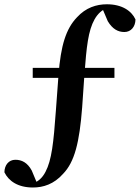

<svg xmlns="http://www.w3.org/2000/svg" viewBox="-29 -748 643 884"><path d="M122.6 115.3C170.4 115.3 219.4 99.8 261.3 52.5C314.6 -2.2 337 -92.9 349.3 -253.8L359.9 -407.5C369.4 -532.7 376.9 -606.6 406.6 -659.4C420.7 -683.9 439.2 -702.2 465.1 -711.2L476.6 -716.8L437.6 -720.1L467.2 -650.4C488.9 -614.1 514.4 -600.6 543.7 -600.6C574.5 -600.6 594.3 -625.4 594.8 -658.5C576.3 -698.8 531.8 -728.3 463.1 -728.3C415 -728.3 366 -712.9 325.2 -668.1C274.5 -615.2 250.8 -537.7 240.5 -404.1L228.3 -238.8C217.7 -90.9 208.9 -10.6 180.5 43.1C165.9 71.6 145.7 89.4 118.1 98.1L107.8 102.3L145.8 105.7L117.2 37.2C97.2 0.3 70.8 -12.4 41.7 -12.4C11.2 -12.4 -8.4 12.3 -8.7 45.2C10.9 85.8 53.9 115.3 122.6 115.3ZM121.7 -389.6H497.9V-435.5H121.7Z"/></svg>

Font: Source Han Serif TW VF
Style: Regular
Weight: 250
Designer: Ryoko NISHIZUKA 西塚涼子 (kana & ideographs); Frank Grießhammer (Latin, Greek & Cyrillic); Wenlong ZHANG 张文龙 (bopomofo); San
Foundry: Adobe
Version: Version 2.002;hotconv 1.1.0;makeotfexe 2.6.0